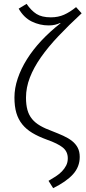

<svg xmlns="http://www.w3.org/2000/svg" viewBox="-20 -760 444 997"><path d="M394 55Q394 106 359.5 144.5Q325 183 256 217L232 179Q251 168 269.5 156Q288 144 301.5 130Q315 116 323.5 99.5Q332 83 332 62Q332 27 306 6Q280 -15 223 -35Q179 -51 147.5 -70Q116 -89 95.5 -114.5Q75 -140 65 -173.5Q55 -207 55 -254Q55 -302 72 -352.5Q89 -403 120 -452.5Q151 -502 195 -549Q239 -596 294 -639L293 -641Q280 -635 266 -631.5Q252 -628 232 -628Q187 -628 145.5 -648Q104 -668 77 -715L118 -740Q142 -705 169.5 -687.5Q197 -670 244 -670Q282 -670 312.5 -683.5Q343 -697 375 -723L404 -691Q337 -629 283.5 -572.5Q230 -516 192.5 -462.5Q155 -409 135 -357Q115 -305 115 -253Q115 -216 122.5 -189Q130 -162 146.5 -142Q163 -122 189 -107Q215 -92 251 -79Q282 -67 308.5 -55Q335 -43 354 -28Q373 -13 383.5 7Q394 27 394 55Z"/></svg>

Font: Jldddboxgfspflltxgxzjzlszac
Style: Regular
Weight: 300
Designer: Carrois Corporate & Edenspiekermann
Foundry: Carrois Corporate GbR & Edenspiekermann AG
Version: Version 2.001